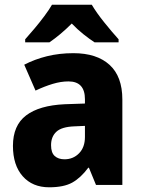

<svg xmlns="http://www.w3.org/2000/svg" viewBox="-20 -786 604 816"><path d="M292 -560Q391 -560 445.5 -510.5Q500 -461 500 -363V0H388L358 -73H355Q323 -30 287 -10Q251 10 189 10Q118 10 76.5 -37Q35 -84 35 -166Q35 -253 91 -295.5Q147 -338 255 -343L341 -346V-364Q341 -440 271 -440Q239 -440 204 -429.5Q169 -419 131 -401L83 -511Q127 -534 179.5 -547Q232 -560 292 -560ZM296 -249Q242 -247 219.5 -226Q197 -205 197 -169Q197 -137 212.5 -123Q228 -109 254 -109Q291 -109 316 -134.5Q341 -160 341 -204V-251ZM370 -766Q390 -732 423 -691Q456 -650 484 -619V-606H382Q359 -621 334 -641Q309 -661 285 -686Q260 -661 236 -641Q212 -621 190 -606H87V-619Q104 -638 126 -664Q148 -690 168.5 -717.5Q189 -745 201 -766Z"/></svg>

Font: Noto Sans Sinhala SemiCondensed ExtraBold
Style: Regular
Weight: 800
Width: 4
Designer: Jelle Bosma - Monotype Design Team
Foundry: Monotype Imaging Inc.
Version: Version 2.006; ttfautohint (v1.8.4.7-5d5b)